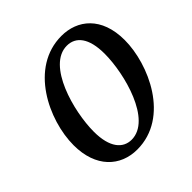

<svg xmlns="http://www.w3.org/2000/svg" viewBox="-190 -884 1054 1054"><g transform="rotate(-45 337.5 -357.0)"><path d="M290 11C540 11 666 -277 666 -463C666 -644 559 -725 436 -725C191 -725 59 -448 59 -253C59 -81 159 11 290 11ZM306 -49C240 -49 190 -103 190 -227C190 -384 266 -666 419 -666C488 -666 535 -611 535 -488C535 -331 460 -49 306 -49Z"/></g></svg>

Font: Noto Serif Condensed SemiBold
Style: Italic
Weight: 600
Width: 3
Italic angle: -12°
Designer: Monotype Design Team
Foundry: Monotype Imaging Inc.
Version: Version 2.014